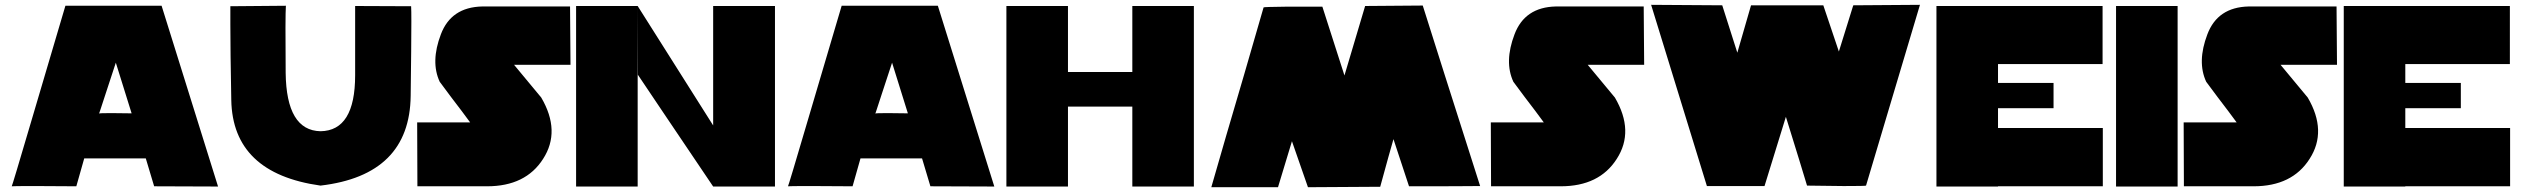

<svg xmlns="http://www.w3.org/2000/svg" viewBox="-20 -784 10597 807"><path d="M29.3 -1Q30.3 1 114.3 -284.2Q198.2 -569.3 254.9 -759.8Q389.6 -759.8 659.2 -759.8Q718.8 -570.3 896.5 0Q829.1 0 627.9 -1Q619.1 -30.3 592.8 -118.2Q528.3 -118.2 334 -118.2Q326.2 -88.9 300.8 -1Q233.4 -1 130.9 -2Q29.3 -2 29.3 -1ZM533.2 -307.6Q516.6 -361.3 466.8 -520.5Q449.2 -466.8 422.9 -386.7Q396.5 -305.7 396.5 -306.6Q395.5 -308.6 447.3 -308.6Q499 -307.6 533.2 -307.6Z M1472.7 -758.8Q1531.2 -758.8 1708 -757.8Q1709 -742.2 1709 -693.4Q1709 -599.6 1706.1 -380.9Q1702.1 -47.9 1327.1 -3.9Q958 -55.7 952.1 -363.3Q948.2 -574.2 948.2 -681.6Q948.2 -730.5 948.2 -757.8Q1026.4 -758.8 1181.6 -759.8Q1178.7 -718.8 1180.7 -477.5Q1183.6 -235.4 1327.1 -232.4Q1472.7 -234.4 1472.7 -467.8Q1472.7 -700.2 1472.7 -758.8Z M1734.4 -1Q1734.4 -68.4 1733.4 -269.5Q1882.8 -269.5 1919.9 -269.5Q1956.1 -269.5 1956.1 -269.5Q1924.8 -312.5 1876 -376Q1828.1 -440.4 1828.1 -440.4Q1789.1 -524.4 1833 -639.6Q1876 -753.9 2006.8 -756.8Q2129.9 -756.8 2376 -756.8Q2377 -695.3 2377.9 -511.7Q2318.4 -511.7 2140.6 -511.7Q2168.9 -477.5 2211.9 -425.8Q2254.9 -374 2254.9 -374Q2337.9 -232.4 2262.7 -116.2Q2189.5 -1 2027.3 -1Q2025.4 -1 2023.4 -1Q1927.7 -1 1734.4 -1Z M2401.4 -758.8Q2465.8 -758.8 2660.2 -758.8Q2660.2 -568.4 2660.2 0Q2595.7 0 2401.4 0Q2401.4 -189.5 2401.4 -758.8ZM2977.5 -758.8Q3043 -758.8 3237.3 -758.8Q3237.3 -569.3 3237.3 0Q3171.9 0 2977.5 0Q2977.5 -189.5 2977.5 -758.8ZM2977.5 -256.8Q2898.4 -381.8 2660.2 -758.8Q2660.2 -686.5 2661.1 -469.7Q2661.1 -469.7 2779.3 -293.9Q2898.4 -117.2 2977.5 0Q2977.5 -85.9 2977.5 -256.8Z M3292 -1Q3293 1 3377 -284.2Q3460.9 -569.3 3517.6 -759.8Q3652.3 -759.8 3921.9 -759.8Q3981.4 -570.3 4159.2 0Q4091.8 0 3890.6 -1Q3881.8 -30.3 3855.5 -118.2Q3791 -118.2 3596.7 -118.2Q3588.9 -88.9 3563.5 -1Q3496.1 -1 3393.6 -2Q3292 -2 3292 -1ZM3795.9 -307.6Q3779.3 -361.3 3729.5 -520.5Q3711.9 -466.8 3685.5 -386.7Q3659.2 -305.7 3659.2 -306.6Q3658.2 -308.6 3710 -308.6Q3761.7 -307.6 3795.9 -307.6Z M4210 -758.8Q4274.4 -758.8 4468.8 -758.8Q4468.8 -568.4 4468.8 0Q4404.3 0 4210 0Q4210 -189.5 4210 -758.8ZM4739.3 -758.8Q4803.7 -758.8 4998 -758.8Q4998 -569.3 4998 0Q4933.6 0 4739.3 0Q4739.3 -189.5 4739.3 -758.8ZM4468.8 -481.4Q4536.1 -481.4 4739.3 -481.4Q4739.3 -445.3 4739.3 -335.9Q4671.9 -335.9 4468.8 -335.9Q4468.8 -372.1 4468.8 -481.4Z M5538.1 -755.9Q5561.5 -683.6 5630.9 -466.8Q5652.3 -540 5717.8 -758.8Q5778.3 -759.8 5960 -760.7Q6019.5 -571.3 6201.2 -2Q6126 -1 5902.3 -1Q5885.7 -50.8 5836.9 -199.2Q5822.3 -149.4 5781.2 1Q5705.1 1 5477.5 2.9Q5460.9 -44.9 5410.2 -190.4Q5395.5 -141.6 5351.6 2.9Q5281.2 2.9 5071.3 2.9Q5126 -188.5 5209 -469.7Q5291 -751 5291 -752.9Q5291 -754.9 5383.8 -755.9Q5476.6 -755.9 5538.1 -755.9Z M6247.1 -1Q6247.1 -68.4 6246.1 -269.5Q6395.5 -269.5 6432.6 -269.5Q6468.8 -269.5 6468.8 -269.5Q6437.5 -312.5 6388.7 -376Q6340.8 -440.4 6340.8 -440.4Q6301.8 -524.4 6345.7 -639.6Q6388.7 -753.9 6519.5 -756.8Q6642.6 -756.8 6888.7 -756.8Q6889.6 -695.3 6890.6 -511.7Q6831.1 -511.7 6653.3 -511.7Q6681.6 -477.5 6724.6 -425.8Q6767.6 -374 6767.6 -374Q6850.6 -232.4 6775.4 -116.2Q6702.1 -1 6540 -1Q6538.1 -1 6536.1 -1Q6440.4 -1 6247.1 -1Z M7575.2 -3.9Q7553.7 -76.2 7486.3 -293Q7463.9 -219.7 7396.5 -2Q7335.9 -2 7154.3 -2Q7095.7 -192.4 6919.9 -763.7Q6995.1 -762.7 7218.8 -761.7Q7234.4 -711.9 7282.2 -562.5Q7296.9 -612.3 7339.8 -761.7Q7415 -761.7 7643.6 -761.7Q7660.2 -712.9 7709 -567.4Q7724.6 -616.2 7769.5 -761.7Q7839.8 -761.7 8049.8 -763.7Q7993.2 -572.3 7908.2 -289.1Q7823.2 -4.9 7823.2 -3.9Q7823.2 -2 7729.5 -2Q7636.7 -2.9 7575.2 -3.9Z M8119.1 -758.8Q8183.6 -758.8 8377.9 -758.8Q8377.9 -569.3 8377.9 0Q8313.5 0 8119.1 0Q8119.1 -190.4 8119.1 -758.8ZM8818.4 -1Q8709 -1 8377.9 -1Q8377.9 -61.5 8377.9 -246.1Q8488.3 -246.1 8818.4 -246.1Q8818.4 -184.6 8818.4 -1ZM8817.4 -514.6Q8707 -514.6 8377 -514.6Q8377 -575.2 8377 -758.8Q8487.3 -758.8 8817.4 -758.8Q8817.4 -698.2 8817.4 -514.6ZM8611.3 -329.1Q8552.7 -329.1 8377 -329.1Q8377 -355.5 8377 -435.5Q8435.5 -435.5 8611.3 -435.5Q8611.3 -409.2 8611.3 -329.1Z M8874 -758.8Q8938.5 -758.8 9132.8 -758.8Q9132.8 -569.3 9132.8 0Q9068.4 0 8874 0Q8874 -190.4 8874 -758.8Z M9159.2 -1Q9159.2 -68.4 9158.2 -269.5Q9307.6 -269.5 9344.7 -269.5Q9380.9 -269.5 9380.9 -269.5Q9349.6 -312.5 9300.8 -376Q9252.9 -440.4 9252.9 -440.4Q9213.9 -524.4 9257.8 -639.6Q9300.8 -753.9 9431.6 -756.8Q9554.7 -756.8 9800.8 -756.8Q9801.8 -695.3 9802.7 -511.7Q9743.2 -511.7 9565.4 -511.7Q9593.8 -477.5 9636.7 -425.8Q9679.7 -374 9679.7 -374Q9762.7 -232.4 9687.5 -116.2Q9614.3 -1 9452.1 -1Q9450.2 -1 9448.2 -1Q9352.5 -1 9159.2 -1Z M9831.1 -758.8Q9895.5 -758.8 10089.8 -758.8Q10089.8 -569.3 10089.8 0Q10025.4 0 9831.1 0Q9831.1 -190.4 9831.1 -758.8ZM10530.3 -1Q10420.9 -1 10089.8 -1Q10089.8 -61.5 10089.8 -246.1Q10200.2 -246.1 10530.3 -246.1Q10530.3 -184.6 10530.3 -1ZM10529.3 -514.6Q10418.9 -514.6 10088.9 -514.6Q10088.9 -575.2 10088.9 -758.8Q10199.2 -758.8 10529.3 -758.8Q10529.3 -698.2 10529.3 -514.6ZM10323.2 -329.1Q10264.6 -329.1 10088.9 -329.1Q10088.9 -355.5 10088.9 -435.5Q10147.5 -435.5 10323.2 -435.5Q10323.2 -409.2 10323.2 -329.1Z"/></svg>

Font: Star Wars
Style: Regular
Weight: 400
Version: Version 1.0